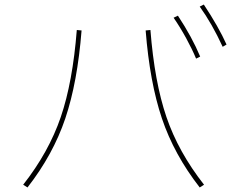

<svg xmlns="http://www.w3.org/2000/svg" viewBox="-20 -856 1040 845"><path d="M960 -650Q913 -752 859 -827L877 -836Q942 -738 977 -660ZM843 -598Q826 -639 799.5 -687.5Q773 -736 744 -778L763 -787Q825 -693 861 -607ZM82 -43Q195 -187 247.5 -341Q300 -495 318 -724L339 -722Q321 -494 267.5 -335Q214 -176 101 -31ZM642 -724Q660 -495 712.5 -341Q765 -187 878 -43L859 -31Q746 -176 692.5 -335Q639 -494 621 -722Z"/></svg>

Font: IBM Plex Sans JP Thin
Style: Regular
Weight: 100
Designer: Mike Abbink; Paul van der Laan; Pieter van Rosmalen; Wujin Sim; Yejin Wi; Jinhee Kim; Boomi Park; Yona Kim; Kichan Ma
Foundry: Sandoll Inc.
Version: Version 1.001